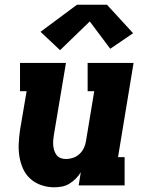

<svg xmlns="http://www.w3.org/2000/svg" viewBox="-20 -787 640 815"><path d="M210 8Q182 8 155.5 -1Q129 -10 109 -28Q89 -46 78 -70.5Q67 -95 62.5 -122Q58 -149 59.5 -178Q61 -207 65 -235L93 -400H65V-520H260L209 -216Q207 -204 206 -192.5Q205 -181 206 -169.5Q207 -158 210.5 -147.5Q214 -137 220.5 -128.5Q227 -120 237.5 -116Q248 -112 260 -112Q275 -112 290 -117Q305 -122 317 -133Q329 -144 336 -158.5Q343 -173 345 -188L380 -400H352V-520H547L481 -120H509V0H314L323 -56Q314 -41 301.5 -28.5Q289 -16 274 -7Q259 2 242.5 5Q226 8 210 8ZM235 -574 152 -652 307 -767H434L545 -646L448 -580L361 -696Z"/></svg>

Font: Iosevka Etoile Heavy Oblique
Style: Regular
Weight: 900
Italic angle: -9°
Designer: Belleve Invis
Foundry: Belleve Invis
Version: Version 15.5.2; ttfautohint (v1.8.4)